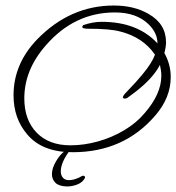

<svg xmlns="http://www.w3.org/2000/svg" viewBox="-20 -496 638 695"><path d="M243 55Q133 55 79 -9Q29 -67 29 -151Q29 -265 115 -354Q234 -476 392 -476Q465 -476 517 -446Q581 -410 581 -343Q581 -327 575 -304Q598 -263 598 -217Q598 -143 543 -79Q429 55 243 55ZM235 30Q284 30 334.5 16Q385 2 429.5 -24.5Q474 -51 504 -87Q564 -156 564 -222Q564 -232 562.5 -241.5Q561 -251 559 -261Q546 -236 521.5 -209.5Q497 -183 459 -155L440 -141Q434 -139 433 -139Q425 -139 425 -144Q425 -150 439 -164Q474 -200 496 -227Q530 -268 541 -298Q498 -361 415 -382Q378 -392 300 -392Q278 -392 278 -398Q278 -402 281 -405Q316 -417 348 -417Q478 -417 550 -339Q550 -376 519 -407Q475 -451 396 -451Q250 -451 147 -333Q68 -244 68 -140Q68 -62 112.5 -16Q157 30 235 30ZM222 179Q193 178 180.5 165.5Q168 153 168 135Q168 118 176.5 100Q185 82 198 66Q211 52 222 46H235Q218 67 209 87.5Q200 108 200 124Q200 138 207.5 147Q215 156 229 156Q242 156 254.5 151.5Q267 147 275 142Q279 140 281 140Q285 140 287 143Q289 146 287 149Q279 164 260.5 171.5Q242 179 222 179Z"/></svg>

Font: Petemoss
Style: Regular
Weight: 400
Designer: Robert E. Leuschke
Foundry: Robert E. Leuschke
Version: Version 1.010; ttfautohint (v1.8.3)